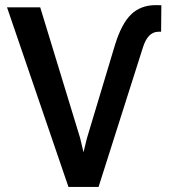

<svg xmlns="http://www.w3.org/2000/svg" viewBox="-20 -740 678 760"><path d="M297.4 -192.9 310.5 -137.2 323.7 -191.4 435.1 -562Q460.9 -646 499 -682.9Q537.1 -719.7 596.7 -719.7L618.7 -719.2L617.7 -614.3H606Q564.9 -613.3 545.9 -552.7L370.1 0H251L7.8 -710.9H139.2Z"/></svg>

Font: Roboto Medium
Style: Regular
Weight: 500
Designer: Google
Version: Version 2.134; 2016; ttfautohint (v1.6)